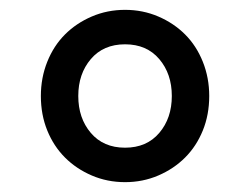

<svg xmlns="http://www.w3.org/2000/svg" viewBox="-20 -730 508 390"><path d="M234 -360Q198 -360 166.5 -373.5Q135 -387 112 -410Q89 -433 76 -465Q63 -497 63 -535Q63 -572 76 -604.5Q89 -637 112 -660Q135 -683 166.5 -696.5Q198 -710 234 -710Q270 -710 301.5 -696.5Q333 -683 356 -660Q379 -637 392 -604.5Q405 -572 405 -535Q405 -497 392 -465Q379 -433 356 -410Q333 -387 301.5 -373.5Q270 -360 234 -360ZM234 -430Q278 -430 303.5 -460Q329 -490 329 -535Q329 -580 303.5 -610Q278 -640 234 -640Q190 -640 164.5 -610Q139 -580 139 -535Q139 -490 164.5 -460Q190 -430 234 -430Z"/></svg>

Font: IBM Plex Sans Thai Looped Text
Style: Regular
Weight: 450
Designer: Mike Abbink, Paul van der Laan, Pieter van Rosmalen, Ben Mitchell, Mark Frömberg
Foundry: Bold Monday
Version: Version 1.1